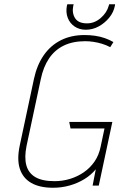

<svg xmlns="http://www.w3.org/2000/svg" viewBox="-20 -874 562 904"><path d="M522 -854H494L492 -847Q483 -814 454 -789Q425 -764 390 -764Q349 -764 333.5 -788.5Q318 -813 325 -847L327 -854H297L295 -847Q289 -816 299 -790Q309 -764 331.5 -749Q354 -734 384 -734Q416 -734 444.5 -749.5Q473 -765 494 -790.5Q515 -816 521 -847ZM499 -652 514 -676Q495 -687 473.5 -694.5Q452 -702 428 -705.5Q404 -709 378 -709Q315 -709 266.5 -684.5Q218 -660 186 -614Q154 -568 140 -503L73 -189Q59 -123 73.5 -79Q88 -35 127.5 -12.5Q167 10 230 10Q270 10 307.5 -0.5Q345 -11 377 -30.5Q409 -50 431 -77L416 0H445L509 -300H306L312 -269H472L454 -184Q446 -144 425.5 -114Q405 -84 375.5 -63.5Q346 -43 310.5 -32Q275 -21 237 -21Q179 -21 146.5 -40Q114 -59 104 -96Q94 -133 105 -187L172 -501Q184 -559 211 -599Q238 -639 280.5 -659.5Q323 -680 381 -680Q400 -680 420 -677Q440 -674 460 -668Q480 -662 499 -652Z"/></svg>

Font: Advent Pro ExtraLight
Style: Italic
Weight: 250
Italic angle: -12°
Version: Version 3.000